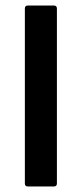

<svg xmlns="http://www.w3.org/2000/svg" viewBox="-20 -675 295 695"><path d="M81 0Q70 0 70 -11V-644Q70 -655 81 -655H175Q186 -655 186 -644V-11Q186 0 175 0Z"/></svg>

Font: Sofia Sans Semi Condensed
Style: Bold
Weight: 700
Designer: Botio Nikoltchev, Ani Petrova
Foundry: lettersoup
Version: Version 4.100; ttfautohint (v1.8.4.7-5d5b)